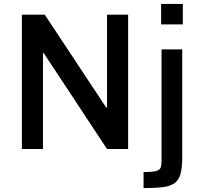

<svg xmlns="http://www.w3.org/2000/svg" viewBox="-20 -763 1032 983"><path d="M92 0V-688H209L524 -212H528V-688H636V0H528L204 -491H200V0ZM805 -638V-743H916V-638ZM715 200V118Q758 118 777.5 113Q797 108 802 96Q807 84 807 64V-510H913V41Q913 96 904 128Q895 160 872.5 175.5Q850 191 811.5 195.5Q773 200 715 200Z"/></svg>

Font: Saira Thin Medium
Style: Regular
Weight: 500
Version: Version 1.101